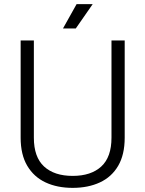

<svg xmlns="http://www.w3.org/2000/svg" viewBox="-20 -896 704 930"><path d="M332 14Q257 14 200.5 -12.5Q144 -39 112 -93Q80 -147 80 -229V-700H144V-229Q144 -135 193.5 -89.5Q243 -44 332 -44Q421 -44 470.5 -89.5Q520 -135 520 -229V-700H584V-229Q584 -147 552.5 -93Q521 -39 464 -12.5Q407 14 332 14ZM347 -758H285L351 -876H429Z"/></svg>

Font: Space Grotesk Variable Light
Style: Regular
Weight: 300
Designer: Florian Karsten
Foundry: Florian Karsten
Version: Version 2.000